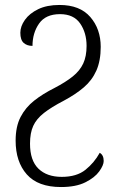

<svg xmlns="http://www.w3.org/2000/svg" viewBox="-20 -744 483 774"><path d="M226 10Q133 10 88 -41Q43 -92 43 -177Q43 -234 63 -272.5Q83 -311 118 -338.5Q153 -366 199 -389Q245 -413 273.5 -436Q302 -459 315.5 -488Q329 -517 329 -559Q329 -612 303 -649.5Q277 -687 222 -687Q164 -687 137.5 -649Q111 -611 111 -559Q89 -559 75.5 -571Q62 -583 62 -612Q62 -638 80.5 -664Q99 -690 134 -707Q169 -724 220 -724Q302 -724 344 -675.5Q386 -627 386 -555Q386 -499 368.5 -459.5Q351 -420 317.5 -391.5Q284 -363 237 -338Q187 -312 157 -288.5Q127 -265 114 -236.5Q101 -208 101 -165Q101 -97 135 -64Q169 -31 229 -31Q289 -31 324.5 -59.5Q360 -88 382 -128Q398 -119 398 -95Q398 -78 380 -53Q362 -28 324 -9Q286 10 226 10Z"/></svg>

Font: Noto Serif Condensed Light
Style: Regular
Weight: 300
Width: 3
Designer: Monotype Design Team
Foundry: Monotype Imaging Inc.
Version: Version 2.013